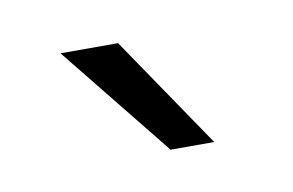

<svg xmlns="http://www.w3.org/2000/svg" viewBox="-33 -797 352 231"><g transform="rotate(-10 143.0 -681.5)"><path d="M213.9 -612.8H160.6L50.3 -750H120.6Z"/></g></svg>

Font: TypoPRO Roboto
Style: Regular
Weight: 300
Designer: Google
Version: Version 2.136; 2016